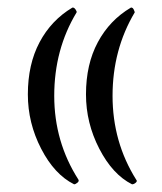

<svg xmlns="http://www.w3.org/2000/svg" viewBox="-20 -487 429 508"><path d="M53.7 -237.3Q53.7 -316.9 84.7 -375.2Q115.7 -433.6 171.4 -466.8Q177.2 -468.3 182.1 -458Q183.6 -455.1 182.6 -454.1Q123.5 -356.4 123.5 -233.4Q123.5 -111.8 187.5 -11.7Q189.9 -7.8 184.6 -3.4Q179.2 1 175.8 0.5Q124 -25.4 88.9 -93.5Q53.7 -161.6 53.7 -237.3ZM207.5 -237.3Q207.5 -316.9 238.8 -375.2Q270 -433.6 326.2 -466.8Q332 -468.3 335.4 -458Q336.9 -454.6 336.4 -454.1Q277.8 -355.5 277.8 -233.4Q277.8 -111.3 340.3 -11.7Q344.2 -7.8 338.9 -3.4Q333.5 1 329.1 0.5Q277.8 -25.4 242.7 -93.5Q207.5 -161.6 207.5 -237.3Z"/></svg>

Font: Parastoo FD
Style: FD
Weight: 400
Foundry: Saber Rastikerdar (saber.rastikerdar@gmail.com)
Version: Version 2.0.1